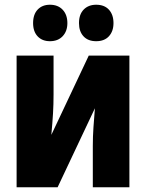

<svg xmlns="http://www.w3.org/2000/svg" viewBox="-20 -787 615 807"><path d="M205.1 -553.2V-390.1Q205.1 -348.6 202.9 -311.3Q200.7 -273.9 195.8 -220.2L353 -553.2H523.9V0H370.1V-173.8Q370.1 -212.9 372.8 -251.7Q375.5 -290.5 378.9 -332L222.2 0H49.8V-553.2ZM119.1 -689.9Q119.1 -726.6 138.4 -746.8Q157.7 -767.1 189.9 -767.1Q223.6 -767.1 243.4 -746.1Q263.2 -725.1 263.2 -689.9Q263.2 -655.8 243.4 -634.8Q223.6 -613.8 189.9 -613.8Q157.7 -613.8 138.4 -634Q119.1 -654.3 119.1 -689.9ZM312 -689.9Q312 -726.6 331.8 -746.8Q351.6 -767.1 384.3 -767.1Q418.9 -767.1 438 -746.1Q457 -725.1 457 -689.9Q457 -655.8 438 -634.8Q418.9 -613.8 384.3 -613.8Q350.1 -613.8 331.1 -634.3Q312 -654.8 312 -689.9Z"/></svg>

Font: Open Sans Condensed ExtraBold
Style: Regular
Weight: 800
Width: 3
Designer: Monotype Design Team
Foundry: Monotype Imaging Inc.
Version: Version 3.000; ttfautohint (v1.8.4)